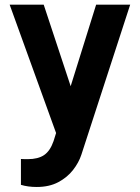

<svg xmlns="http://www.w3.org/2000/svg" viewBox="-20 -565 582 799"><path d="M202.8 22.4 213.4 -11.4 20.2 -545.5H161.9L274.1 -206.3L380 -545.5H521.7L318.5 79.2Q307.9 111.5 284.1 142.2Q260.3 172.9 222.7 193Q185 213.1 132.8 213.1Q96.2 213.1 67.1 204.2V96.6Q72.4 96.9 79 97.1Q85.6 97.3 95.5 97.3Q138.5 97.3 163.5 80.3Q188.6 63.2 202.8 22.4Z"/></svg>

Font: Interface
Style: Bold
Weight: 700
Designer: Rasmus Andersson
Foundry: rsms
Version: Version 1.8